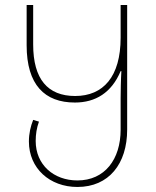

<svg xmlns="http://www.w3.org/2000/svg" viewBox="-20 -734 620 764"><path d="M288 10C413 10 486 -82 486 -218V-714H460V-584C460 -429 391 -352 279 -352C170 -352 112 -419 112 -557V-714H86V-554C86 -396 158 -326 278 -326C360 -326 424 -365 460 -451H463C461 -422 460 -365 460 -343V-218C460 -100 397 -16 288 -16C194 -16 122 -78 122 -173C122 -200 126 -225 135 -250L112 -257C102 -232 95 -203 95 -171C95 -64 178 10 288 10Z"/></svg>

Font: Noto Sans Georgian SemiCondensed Thin
Style: Regular
Weight: 100
Width: 4
Designer: Monotype Design Team, Akaki Razmadze
Foundry: Google LLC
Version: Version 2.005